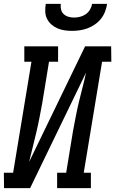

<svg xmlns="http://www.w3.org/2000/svg" viewBox="-44 -975 597 995"><path d="M-23 0 -24 -80H24L119 -655H82V-735H257V-655H210L175 -441Q168 -403 160.5 -364.5Q153 -326 144 -288Q135 -250 125.5 -212Q116 -174 107 -136L397 -735H532L533 -655H485L390 -80H427V0H252V-80H299L334 -294Q341 -332 348.5 -370.5Q356 -409 365 -447Q374 -485 384 -523Q394 -561 402 -599L112 0ZM329 -815Q309 -815 289.5 -818Q270 -821 253 -828.5Q236 -836 222 -848.5Q208 -861 199.5 -878Q191 -895 190.5 -915Q190 -935 193 -955H271Q269 -940 272.5 -925.5Q276 -911 286.5 -901.5Q297 -892 311 -888Q325 -884 340 -884Q355 -884 371 -888Q387 -892 400.5 -901.5Q414 -911 422.5 -925.5Q431 -940 433 -955H511Q508 -935 500.5 -915Q493 -895 479.5 -878Q466 -861 448 -848.5Q430 -836 410 -828.5Q390 -821 369.5 -818Q349 -815 329 -815Z"/></svg>

Font: Iosevka Curly Slab Medium
Style: Italic
Weight: 500
Italic angle: -9°
Monospace: yes
Designer: Belleve Invis
Foundry: Belleve Invis
Version: Version 22.1.2; ttfautohint (v1.8.4)